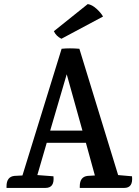

<svg xmlns="http://www.w3.org/2000/svg" viewBox="-20 -921 681 941"><path d="M589 0H371V-8Q371 -55 410 -59L445 -61L401 -221H209L163 -63L242 -57Q248 0 203 0H12V-8Q12 -55 51 -59L90 -61L282 -682Q320 -686 369 -682L559 -63L627 -57Q633 0 589 0ZM226 -281H384L307 -557ZM485 -840 281 -731Q255 -744 244 -768L410 -901Q431 -898 453 -878Q475 -858 485 -840Z"/></svg>

Font: Karma SemiBold
Style: Regular
Weight: 600
Designer: Joana Correia
Foundry: Indian Type Foundry
Version: Version 1.202;PS 1.0;hotconv 1.0.78;makeotf.lib2.5.61930; tt